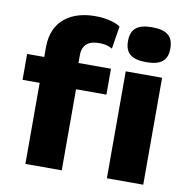

<svg xmlns="http://www.w3.org/2000/svg" viewBox="-81 -805 868 884"><g transform="rotate(10 353.0 -363.0)"><path d="M407 -500H255V-535C255 -589 287 -607 335 -607C363 -607 381 -600 395 -592L412 -698C392 -713 348 -726 294 -726C187 -726 95 -674 95 -546V-500H15V-379H95V0H265V-379H407ZM561 -558C630 -558 660 -583 660 -639C660 -696 630 -721 561 -721C492 -721 462 -696 462 -639C462 -583 492 -558 561 -558ZM646 -500H476V0H646Z"/></g></svg>

Font: Work Sans
Style: Bold
Weight: 700
Designer: Wei Huang
Foundry: Wei Huang
Version: Version 2.012